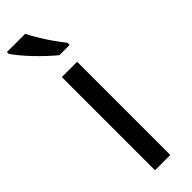

<svg xmlns="http://www.w3.org/2000/svg" viewBox="-262 -774 781 781"><g transform="rotate(-45 128.5 -383.0)"><path d="M173 0H85V-536H173ZM104 -766Q115 -744 131.5 -716.5Q148 -689 166.5 -663Q185 -637 200 -618V-606H141Q124 -620 103 -639.5Q82 -659 61.5 -680.5Q41 -702 24.5 -722Q8 -742 -1 -756V-766Z"/></g></svg>

Font: hingu115
Style: Book
Weight: 400
Designer: Jelle Bosma - Monotype Design Team
Foundry: Monotype Imaging Inc.
Version: Version 2.003